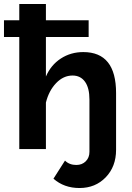

<svg xmlns="http://www.w3.org/2000/svg" viewBox="-34 -750 662 966"><path d="M550 -282V4Q550 88 498 142Q446 196 366 196Q288 196 235 149L293 58Q315 80 350 80Q379 80 397.5 61.5Q416 43 416 14V-249Q416 -308 393.5 -339Q371 -370 331 -370Q285 -370 248.5 -332Q212 -294 197 -234V0H63V-564H-14V-648H63V-730H197V-648H412V-564H197V-365Q222 -423 272 -455.5Q322 -488 385 -488Q550 -488 550 -282Z"/></svg>

Font: Raleway
Style: Bold
Weight: 700
Designer: Matt McInerney, Pablo Impallari, Rodrigo Fuenzalida
Foundry: Matt McInerney, Pablo Impallari, Rodrigo Fuenzalida
Version: Version 3.000